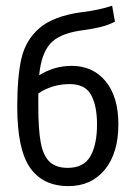

<svg xmlns="http://www.w3.org/2000/svg" viewBox="-20 -630 478 658"><path d="M214.8 7.8Q127 7.8 83 -55.2Q39.1 -118.2 39.1 -264.6Q39.1 -368.2 53.7 -430.7Q68.4 -493.2 115.2 -533.7Q162.1 -574.2 256.8 -587.9L265.6 -588.9Q289.1 -591.8 314.9 -597.2Q340.8 -602.5 364.3 -610.4L374 -555.7Q350.6 -543.9 325.2 -537.6Q299.8 -531.2 264.6 -526.4L256.8 -525.4Q182.6 -514.6 151.9 -480Q121.1 -445.3 114.3 -372.1Q166 -404.3 225.6 -404.3Q298.8 -404.3 342.3 -351.1Q385.7 -297.9 385.7 -204.1Q385.7 -105.5 339.4 -48.8Q293 7.8 214.8 7.8ZM211.9 -54.7Q266.6 -54.7 289.6 -94.2Q312.5 -133.8 312.5 -204.1Q312.5 -266.6 292.5 -304.2Q272.5 -341.8 218.8 -341.8Q188.5 -341.8 161.1 -333.5Q133.8 -325.2 111.3 -309.6Q111.3 -304.7 111.3 -300.3Q111.3 -295.9 111.3 -291V-264.6Q111.3 -186.5 119.6 -141.6Q127.9 -96.7 149.9 -75.7Q171.9 -54.7 211.9 -54.7Z"/></svg>

Font: Sudo Variable
Style: Regular
Weight: 400
Monospace: yes
Designer: Jens Kutilek
Foundry: Jens Kutilek
Version: Version 0.040